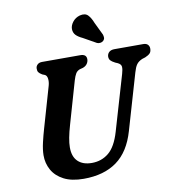

<svg xmlns="http://www.w3.org/2000/svg" viewBox="-99 -1019 1020 1122"><g transform="rotate(-10 411.0 -458.5)"><path d="M538 -223 634 -550Q641.5 -575 640.5 -590.8Q639.5 -606.5 619.5 -616L605.5 -622Q586 -632 578.5 -640.8Q571 -649.5 571 -663.5Q571.5 -679 582.5 -689.5Q593.5 -700 615 -700H785.5Q803.5 -700 812.5 -690.8Q821.5 -681.5 821.5 -667.5Q821.5 -649 812.5 -639.5Q803.5 -630 783.5 -621.5L764.5 -615.5Q741.5 -605.5 730.8 -590.2Q720 -575 711.5 -545L615 -214.5Q581 -96 504.2 -40.5Q427.5 15 307.5 15Q236 15 189.8 -9Q143.5 -33 121 -73.2Q98.5 -113.5 99 -161.5Q99.5 -195.5 109 -236.2Q118.5 -277 128.5 -311L199.5 -557Q205.5 -578.5 203 -597.5Q200.5 -616.5 188.5 -622L173.5 -628Q158.5 -637 152.8 -645Q147 -653 147.5 -667Q147.5 -680.5 157.5 -690.2Q167.5 -700 185.5 -700H411.5Q449 -700 448.5 -669.5Q448.5 -656 440.2 -643.5Q432 -631 414.5 -624.5L395.5 -619.5Q379 -613.5 370.8 -599.8Q362.5 -586 355 -561L283 -311Q258.5 -227.5 258.5 -180.5Q258 -125 287.5 -96.5Q317 -68 370 -68Q428 -68 470.5 -103Q513 -138 538 -223ZM527 -871 563.5 -795.5Q566.5 -785.5 566.5 -776.5Q566.5 -767.5 558 -759Q550.5 -752 539.8 -750.8Q529 -749.5 520.5 -753.5L444 -796.5Q417 -809 404 -823Q391 -837 390.5 -858.5Q390.5 -880 406.8 -900.8Q423 -921.5 449.5 -929Q481.5 -937 498.2 -919.8Q515 -902.5 527 -871Z"/></g></svg>

Font: Fraunces 9pt S100 SemiBold
Style: Italic
Weight: 600
Italic angle: -16°
Version: Version 1.000; ttfautohint (v1.8.3)